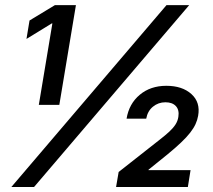

<svg xmlns="http://www.w3.org/2000/svg" viewBox="-20 -748 853 768"><path d="M283.7 -727.5 217.3 -328.6H135.3L189.5 -654.3H187L85.9 -592.3L98.1 -666L199.7 -727.5ZM25.4 0 646 -727.5H736.8L116.2 0ZM444.3 0 454.6 -60.1 619.6 -189.9Q641.6 -207 657 -221.2Q672.4 -235.4 681.6 -249.5Q690.9 -263.7 693.4 -280.3Q697.8 -308.1 683.6 -323.5Q669.4 -338.9 641.6 -338.9Q613.3 -338.9 591.8 -321.3Q570.3 -303.7 564.9 -273.4H486.3Q496.1 -333 539.1 -368.9Q582 -404.8 645.5 -404.8Q709 -404.8 745.6 -371.8Q782.2 -338.9 772.5 -284.7Q769.5 -267.6 762 -251.2Q754.4 -234.9 740.7 -217.3Q727.1 -199.7 704.8 -178.5Q682.6 -157.2 649.9 -130.4L574.2 -69.3L573.7 -67.4H742.2L731.4 0Z"/></svg>

Font: Inter 24pt Medium
Style: Italic
Weight: 500
Italic angle: -9.3988°
Designer: Rasmus Andersson
Foundry: rsms
Version: Version 4.001;git-66647c0bb